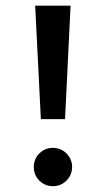

<svg xmlns="http://www.w3.org/2000/svg" viewBox="-20 -645 373 678"><path d="M124.3 -224.3 104.2 -625H229.2L209.7 -224.3ZM166.7 12.5Q147.9 12.5 132.6 3.5Q117.4 -5.6 108.3 -20.8Q99.3 -36.1 99.3 -55.6Q99.3 -74.3 108.3 -89.6Q117.4 -104.9 132.6 -113.9Q147.9 -122.9 166.7 -122.9Q186.1 -122.9 201 -113.9Q216 -104.9 225.3 -89.6Q234.7 -74.3 234.7 -55.6Q234.7 -36.1 225.3 -20.8Q216 -5.6 201 3.5Q186.1 12.5 166.7 12.5Z"/></svg>

Font: Afacad Flux SemiBold
Style: Regular
Weight: 600
Designer: Kristian Moeller
Foundry: Dicotype
Version: Version 1.100